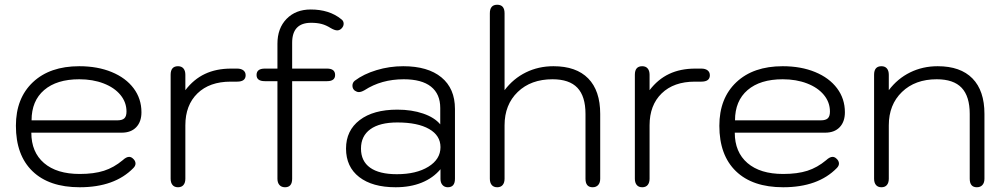

<svg xmlns="http://www.w3.org/2000/svg" viewBox="-20 -779 4238 809"><path d="M47 -249Q47 -365 118.5 -432.5Q190 -500 314 -500Q391 -500 450.5 -475.5Q510 -451 543 -407Q576 -363 576 -306Q576 -266 554 -243Q532 -220 493 -220H112Q112 -138 165.5 -92Q219 -46 316 -46Q376 -46 418 -59.5Q460 -73 497 -104Q512 -118 524 -118Q532 -118 539 -112Q551 -102 551 -90Q551 -80 542 -71Q463 10 316 10Q187 10 117 -57.5Q47 -125 47 -249ZM475 -272Q495 -272 504 -280.5Q513 -289 513 -309Q513 -348 487.5 -379Q462 -410 416.5 -427.5Q371 -445 314 -445Q219 -445 166 -399.5Q113 -354 113 -272Z M699 -26V-464Q699 -500 730 -500Q745 -500 753 -490.5Q761 -481 761 -464V-399Q796 -445 843.5 -467.5Q891 -490 954 -490H979Q996 -490 1005.5 -482.5Q1015 -475 1015 -462Q1015 -435 979 -435H952Q863 -435 812 -385.5Q761 -336 761 -251V-26Q761 -9 753 0.5Q745 10 730 10Q715 10 707 0.5Q699 -9 699 -26Z M1428 -679Q1428 -668 1419 -659Q1411 -651 1401 -651Q1390 -651 1373 -661Q1354 -673 1335 -678Q1316 -683 1291 -683Q1211 -683 1211 -599V-490H1358Q1392 -490 1392 -463Q1392 -437 1358 -437H1211V-26Q1211 10 1181 10Q1166 10 1157.5 0.5Q1149 -9 1149 -26V-437H1096Q1061 -437 1061 -463Q1061 -490 1096 -490H1149V-595Q1149 -660 1187.5 -699.5Q1226 -739 1289 -739Q1368 -739 1418 -698Q1428 -691 1428 -679Z M1438 -153Q1438 -229 1495.5 -273Q1553 -317 1654 -317Q1715 -317 1763 -300.5Q1811 -284 1835 -255V-324Q1835 -383 1796 -414Q1757 -445 1681 -445Q1587 -445 1516 -399Q1502 -391 1492 -391Q1484 -391 1475 -397Q1465 -405 1465 -418Q1465 -431 1475 -439Q1512 -467 1566.5 -483.5Q1621 -500 1679 -500Q1783 -500 1840 -453Q1897 -406 1897 -320V-26Q1897 10 1867 10Q1853 10 1844.5 0.5Q1836 -9 1836 -25V-66Q1805 -29 1757 -9.5Q1709 10 1647 10Q1549 10 1493.5 -33Q1438 -76 1438 -153ZM1836 -159Q1836 -208 1788 -235.5Q1740 -263 1654 -263Q1580 -263 1540.5 -234.5Q1501 -206 1501 -153Q1501 -100 1539.5 -72.5Q1578 -45 1652 -45Q1734 -45 1785 -76.5Q1836 -108 1836 -159Z M2044 -26V-723Q2044 -759 2075 -759Q2106 -759 2106 -723V-399Q2143 -448 2196 -474Q2249 -500 2312 -500Q2408 -500 2458.5 -448.5Q2509 -397 2509 -299V-26Q2509 -9 2500.5 0.5Q2492 10 2477 10Q2447 10 2447 -26V-299Q2447 -373 2413 -409Q2379 -445 2308 -445Q2217 -445 2161.5 -391.5Q2106 -338 2106 -251V-26Q2106 -9 2098 0.5Q2090 10 2075 10Q2060 10 2052 0.5Q2044 -9 2044 -26Z M2655 -26V-464Q2655 -500 2686 -500Q2701 -500 2709 -490.5Q2717 -481 2717 -464V-399Q2752 -445 2799.5 -467.5Q2847 -490 2910 -490H2935Q2952 -490 2961.5 -482.5Q2971 -475 2971 -462Q2971 -435 2935 -435H2908Q2819 -435 2768 -385.5Q2717 -336 2717 -251V-26Q2717 -9 2709 0.5Q2701 10 2686 10Q2671 10 2663 0.5Q2655 -9 2655 -26Z M3011 -249Q3011 -365 3082.5 -432.5Q3154 -500 3278 -500Q3355 -500 3414.5 -475.5Q3474 -451 3507 -407Q3540 -363 3540 -306Q3540 -266 3518 -243Q3496 -220 3457 -220H3076Q3076 -138 3129.5 -92Q3183 -46 3280 -46Q3340 -46 3382 -59.5Q3424 -73 3461 -104Q3476 -118 3488 -118Q3496 -118 3503 -112Q3515 -102 3515 -90Q3515 -80 3506 -71Q3427 10 3280 10Q3151 10 3081 -57.5Q3011 -125 3011 -249ZM3439 -272Q3459 -272 3468 -280.5Q3477 -289 3477 -309Q3477 -348 3451.5 -379Q3426 -410 3380.5 -427.5Q3335 -445 3278 -445Q3183 -445 3130 -399.5Q3077 -354 3077 -272Z M3663 -26V-464Q3663 -500 3694 -500Q3709 -500 3717 -490.5Q3725 -481 3725 -464V-399Q3762 -448 3815 -474Q3868 -500 3931 -500Q4027 -500 4077.5 -448.5Q4128 -397 4128 -299V-26Q4128 -9 4119.5 0.5Q4111 10 4096 10Q4066 10 4066 -26V-299Q4066 -373 4032 -409Q3998 -445 3927 -445Q3836 -445 3780.5 -391.5Q3725 -338 3725 -251V-26Q3725 -9 3717 0.5Q3709 10 3694 10Q3679 10 3671 0.5Q3663 -9 3663 -26Z"/></svg>

Font: Kodchasan Light
Style: Regular
Weight: 300
Version: Version 1.000; ttfautohint (v1.6)